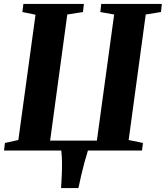

<svg xmlns="http://www.w3.org/2000/svg" viewBox="-24 -763 840 973"><path d="M285.5 190Q287.5 160 289 126.8Q290.5 93.5 290.2 60.5Q290 27.5 286.5 0H-3.5L1 -38.5L69 -53.5L156 -688.5L89.5 -702L94.5 -743H401L396.5 -702L317 -689.5L230 -50.5H467L554.5 -689.5L484.5 -702L489 -743H796L792 -702L714.5 -689.5L628 -53.5L700.5 -38.5L695.5 0H421.5Q412.5 28.5 404 60Q395.5 91.5 387.8 124.5Q380 157.5 373.5 190Z"/></svg>

Font: Merriweather 60pt ExtraBold
Style: Italic
Weight: 800
Italic angle: -7.8°
Version: Version 2.101